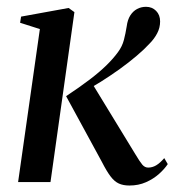

<svg xmlns="http://www.w3.org/2000/svg" viewBox="-20 -548 527 578"><path d="M34.5 0 100 -460.5 40.5 -479.5 43.5 -498 186.5 -524 204 -511.5 132 0ZM369.5 10.5Q351 10.5 337.8 4.5Q324.5 -1.5 312.8 -17Q301 -32.5 286.5 -61L179 -258.5Q220.5 -286 250 -308.5Q279.5 -331 300.2 -351.2Q321 -371.5 335.5 -391.5Q348 -408.5 353 -427.8Q358 -447 361.5 -469Q364 -488.5 372.2 -501.5Q380.5 -514.5 392.8 -521Q405 -527.5 419.5 -527.5Q438 -527.5 450 -515.2Q462 -503 462 -483.5Q462 -464.5 453.2 -447.8Q444.5 -431 430 -416.5Q414.5 -399.5 391.2 -379.8Q368 -360 340.5 -340.2Q313 -320.5 284 -302.2Q255 -284 227.5 -269.5L257 -297.5L387 -84.5Q401 -61 408.5 -52.2Q416 -43.5 426 -43.5Q438.5 -43.5 450 -50.2Q461.5 -57 474.5 -72L485 -54Q475.5 -39.5 458.8 -24.5Q442 -9.5 419.5 0.5Q397 10.5 369.5 10.5Z"/></svg>

Font: Merriweather 120pt
Style: Italic
Weight: 400
Italic angle: -7.8°
Version: Version 2.101